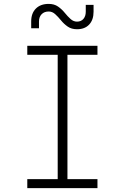

<svg xmlns="http://www.w3.org/2000/svg" viewBox="-20 -965 640 985"><path d="M120 0V-46H276V-684H120V-730H480V-684H326V-46H480V0ZM375 -815Q347 -815 327.5 -828.5Q308 -842 293 -860.5Q278 -879 263 -892.5Q248 -906 230 -906Q207 -906 193.5 -892Q180 -878 180 -855V-820H140V-855Q140 -897 164 -921Q188 -945 230 -945Q258 -945 277.5 -931.5Q297 -918 312 -899.5Q327 -881 342 -867.5Q357 -854 375 -854Q396 -854 408 -868Q420 -882 420 -905V-940H460V-905Q460 -863 437.5 -839Q415 -815 375 -815Z"/></svg>

Font: NKDuy Mono Thin
Style: Regular
Weight: 100
Monospace: yes
Designer: NKDuy
Foundry: NKDuy
Version: Version 2.251; ttfautohint (v1.8.4.7-5d5b)